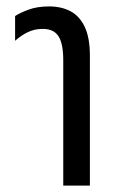

<svg xmlns="http://www.w3.org/2000/svg" viewBox="-20 -578 364 598"><path d="M177 0V-391Q177 -441 162.5 -464.5Q148 -488 113 -488Q88 -488 67 -478Q46 -468 27 -451V-528Q42 -538 69 -548Q96 -558 133 -558Q171 -558 199.5 -543Q228 -528 244 -494Q260 -460 260 -404V0Z"/></svg>

Font: Noto Sans Thai ExtraCondensed
Style: Regular
Weight: 400
Width: 2
Designer: Monotype Design Team
Foundry: Monotype Imaging Inc.
Version: Version 2.002